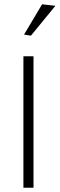

<svg xmlns="http://www.w3.org/2000/svg" viewBox="-20 -874 278 894"><path d="M92 -713 176 -854 238 -847 124 -708ZM89 -612H136V0H89Z"/></svg>

Font: Athiti Light
Style: Regular
Weight: 300
Designer: CadsonDemak Team
Foundry: CadsonDemak
Version: Version 1.033